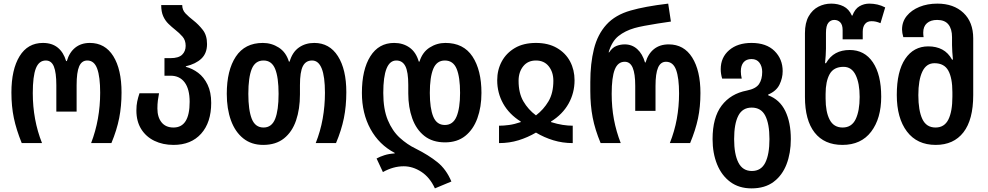

<svg xmlns="http://www.w3.org/2000/svg" viewBox="-20 -790 5452 1060"><path d="M100 0Q70 -74 56.5 -138.5Q43 -203 43 -279Q43 -406 88 -479.5Q133 -553 217 -553Q267 -553 299 -527Q331 -501 345 -453H349Q363 -501 395.5 -527Q428 -553 476 -553Q560 -553 605.5 -480Q651 -407 651 -279Q651 -204 638 -138Q625 -72 595 0H483Q508 -65 520.5 -135Q533 -205 533 -278Q533 -366 516.5 -411Q500 -456 462 -456Q431 -456 417 -423.5Q403 -391 403 -320V-174H291V-320Q291 -389 277.5 -422.5Q264 -456 233 -456Q195 -456 178 -412.5Q161 -369 161 -276Q161 -128 212 0Z M938 10Q879 10 832.5 -12.5Q786 -35 759.5 -77.5Q733 -120 733 -180Q733 -208 737.5 -229.5Q742 -251 750 -275H858Q854 -255 851.5 -235Q849 -215 849 -191Q849 -143 872 -114.5Q895 -86 938 -86Q1027 -86 1027 -228Q1027 -298 999.5 -335Q972 -372 922 -372H888V-469H921Q966 -469 985.5 -488Q1005 -507 1005 -537Q1005 -568 987.5 -588Q970 -608 947 -626Q928 -641 910 -658.5Q892 -676 881 -700.5Q870 -725 870 -762H986Q986 -735 1004 -716Q1022 -697 1048 -677Q1076 -655 1099.5 -625Q1123 -595 1123 -547Q1123 -496 1092 -466.5Q1061 -437 1006 -424V-421Q1042 -412 1074 -388Q1106 -364 1126 -322.5Q1146 -281 1146 -222Q1146 -114 1090.5 -52Q1035 10 938 10Z M1433 10Q1368 10 1323 -26Q1278 -62 1255 -125.5Q1232 -189 1232 -272Q1232 -402 1282 -477.5Q1332 -553 1431 -553Q1479 -553 1519 -527.5Q1559 -502 1575 -450H1579Q1594 -502 1630 -527.5Q1666 -553 1715 -553Q1799 -553 1845.5 -480Q1892 -407 1892 -281Q1892 -204 1878.5 -137.5Q1865 -71 1835 0H1723Q1749 -65 1761.5 -135Q1774 -205 1774 -278Q1774 -456 1703 -456Q1668 -456 1652 -424.5Q1636 -393 1636 -320V-269Q1636 -188 1614.5 -125Q1593 -62 1548 -26Q1503 10 1433 10ZM1435 -86Q1480 -86 1499 -133.5Q1518 -181 1518 -272Q1518 -363 1499 -409.5Q1480 -456 1435 -456Q1389 -456 1370 -409.5Q1351 -363 1351 -272Q1351 -182 1370 -134Q1389 -86 1435 -86Z M2381 250Q2353 189 2306 158.5Q2259 128 2209 128Q2151 128 2094 160L2059 85Q2077 75 2102 67Q2127 59 2159 57V54Q2073 9 2025.5 -77.5Q1978 -164 1978 -277Q1978 -405 2024.5 -479Q2071 -553 2156 -553Q2205 -553 2241 -527.5Q2277 -502 2292 -450H2296Q2312 -502 2352 -527.5Q2392 -553 2439 -553Q2539 -553 2588.5 -478Q2638 -403 2638 -277Q2638 -199 2615.5 -137Q2593 -75 2548.5 -39.5Q2504 -4 2437 -4Q2368 -4 2323 -39.5Q2278 -75 2256 -136.5Q2234 -198 2234 -274V-321Q2234 -393 2218 -424.5Q2202 -456 2168 -456Q2096 -456 2096 -277Q2096 -187 2121 -127Q2146 -67 2187 -29.5Q2228 8 2276 31Q2346 66 2395 105.5Q2444 145 2472 212ZM2436 -100Q2481 -100 2500.5 -146.5Q2520 -193 2520 -277Q2520 -364 2501 -410Q2482 -456 2436 -456Q2391 -456 2372 -410Q2353 -364 2353 -277Q2353 -192 2372 -146Q2391 -100 2436 -100Z M2735 0V-96Q2761 -96 2790.5 -100Q2820 -104 2855 -116V-119Q2791 -159 2758 -218Q2725 -277 2725 -347Q2725 -404 2750 -450.5Q2775 -497 2822.5 -525Q2870 -553 2939 -553Q3007 -553 3055 -525Q3103 -497 3127.5 -450.5Q3152 -404 3152 -347Q3152 -277 3119 -218Q3086 -159 3022 -119V-116Q3057 -105 3086.5 -100.5Q3116 -96 3142 -96V0Q3086 0 3035 -15.5Q2984 -31 2939 -58Q2893 -31 2842.5 -15.5Q2792 0 2735 0ZM2939 -153Q2981 -185 3008 -230.5Q3035 -276 3035 -344Q3035 -392 3009.5 -424Q2984 -456 2939 -456Q2894 -456 2868.5 -424Q2843 -392 2843 -344Q2843 -276 2869.5 -230.5Q2896 -185 2939 -153Z M3296 0Q3265 -74 3252 -141.5Q3239 -209 3239 -287V-337Q3239 -439 3259 -519.5Q3279 -600 3328 -654Q3377 -708 3462 -732Q3500 -743 3551 -752.5Q3602 -762 3669 -770L3684 -671Q3649 -666 3610.5 -660Q3572 -654 3538 -647.5Q3504 -641 3483 -635Q3431 -620 3394.5 -591Q3358 -562 3340 -501H3343Q3361 -528 3383.5 -536.5Q3406 -545 3429 -545Q3469 -545 3498 -519Q3527 -493 3541 -445H3544Q3558 -493 3590.5 -519Q3623 -545 3672 -545Q3756 -545 3801.5 -472.5Q3847 -400 3847 -276Q3847 -200 3833.5 -136Q3820 -72 3790 0H3678Q3704 -65 3716.5 -133.5Q3729 -202 3729 -274Q3729 -360 3712.5 -404.5Q3696 -449 3657 -449Q3627 -449 3613 -416.5Q3599 -384 3599 -316V-178H3487V-316Q3487 -383 3473 -416Q3459 -449 3429 -449Q3391 -449 3374 -406Q3357 -363 3357 -272Q3357 -197 3369.5 -130.5Q3382 -64 3407 0Z M4129 250Q4060 250 4012 214.5Q3964 179 3939 117.5Q3914 56 3914 -22Q3914 -141 3964 -207Q4014 -273 4103 -290Q4153 -300 4170.5 -326Q4188 -352 4188 -393Q4188 -423 4173 -443.5Q4158 -464 4129 -464Q4100 -464 4085 -446Q4070 -428 4070 -396Q4070 -377 4075 -356H3967Q3959 -382 3959 -408Q3959 -473 4005.5 -513Q4052 -553 4129 -553Q4211 -553 4256 -508.5Q4301 -464 4301 -397Q4301 -359 4283.5 -323Q4266 -287 4221 -268V-264Q4285 -240 4315.5 -177Q4346 -114 4346 -22Q4346 55 4322.5 116.5Q4299 178 4251 214Q4203 250 4129 250ZM4131 154Q4182 154 4205 108Q4228 62 4228 -22Q4228 -106 4205 -151Q4182 -196 4130 -196Q4079 -196 4056 -151Q4033 -106 4033 -22Q4033 61 4056.5 107.5Q4080 154 4131 154Z M4631 10Q4531 10 4477.5 -58Q4424 -126 4424 -255V-607Q4424 -664 4444.5 -700Q4465 -736 4498 -753Q4531 -770 4569 -770Q4607 -770 4637 -755Q4667 -740 4683 -704H4686Q4700 -741 4725 -755.5Q4750 -770 4779 -770Q4802 -770 4824 -765Q4846 -760 4867 -749L4841 -662Q4827 -668 4815.5 -670.5Q4804 -673 4791 -673Q4768 -673 4755.5 -657.5Q4743 -642 4743 -615V-573H4632V-624Q4632 -653 4619 -666.5Q4606 -680 4586 -680Q4566 -680 4553 -664Q4540 -648 4540 -608V-521Q4540 -503 4538.5 -483.5Q4537 -464 4535 -441H4540Q4562 -479 4594.5 -496.5Q4627 -514 4671 -514Q4753 -514 4799 -446Q4845 -378 4845 -256Q4845 -136 4789.5 -63Q4734 10 4631 10ZM4632 -86Q4682 -86 4704 -132Q4726 -178 4726 -255Q4726 -330 4704 -375.5Q4682 -421 4637 -421Q4583 -421 4560.5 -381Q4538 -341 4538 -271V-246Q4538 -172 4560.5 -129Q4583 -86 4632 -86Z M5146 10Q5043 10 4987 -64Q4931 -138 4931 -266Q4931 -396 4977.5 -465Q5024 -534 5105 -534Q5149 -534 5182 -516.5Q5215 -499 5236 -461H5241Q5239 -484 5237.5 -503.5Q5236 -523 5236 -541V-585Q5236 -630 5216 -655Q5196 -680 5154 -680Q5118 -680 5097.5 -662Q5077 -644 5077 -610Q5077 -598 5079 -585H4967Q4960 -609 4960 -627Q4960 -670 4986 -702Q5012 -734 5056 -752Q5100 -770 5155 -770Q5245 -770 5299 -719Q5353 -668 5353 -578V-265Q5353 -129 5299 -59.5Q5245 10 5146 10ZM5145 -86Q5194 -86 5216 -130.5Q5238 -175 5238 -256V-281Q5238 -359 5215.5 -400Q5193 -441 5139 -441Q5094 -441 5072 -394.5Q5050 -348 5050 -265Q5050 -180 5072 -133Q5094 -86 5145 -86Z"/></svg>

Font: Noto Sans Georgian Condensed SemiBold
Style: Regular
Weight: 600
Width: 3
Designer: Monotype Design Team, Akaki Razmadze
Foundry: Google LLC
Version: Version 2.005; ttfautohint (v1.8.4.7-5d5b)